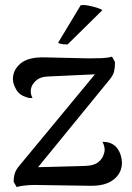

<svg xmlns="http://www.w3.org/2000/svg" viewBox="-20 -745 533 773"><path d="M47 8 35 -13Q35 -33 40 -48Q45 -63 58 -78L374 -460L388 -447L173 -437Q145 -436 129.5 -424Q114 -412 108 -398Q103 -385 104 -373Q105 -361 111 -351Q105 -350 98.5 -350.5Q92 -351 86 -354Q58 -362 45 -385Q32 -408 32 -427Q32 -464 63.5 -490Q95 -516 162 -514L338 -510Q367 -510 391 -511Q415 -512 431 -517L443 -495Q443 -474 439.5 -458Q436 -442 420 -423L117 -52L101 -71L323 -77Q358 -78 375.5 -92Q393 -106 398 -125Q403 -138 400.5 -151.5Q398 -165 392 -174Q407 -174 418 -171Q438 -165 449.5 -151Q461 -137 466 -120Q471 -103 471 -90Q471 -49 438 -22.5Q405 4 344 3L142 0Q120 -1 94.5 0.5Q69 2 47 8ZM392 -704 252 -566Q243 -566 230.5 -567.5Q218 -569 214 -573L305 -724Q318 -726 336 -722.5Q354 -719 370 -714Q386 -709 392 -704Z"/></svg>

Font: Arima Medium
Style: Regular
Weight: 500
Designer: Joana Correia and Natanael Gama
Foundry: NDISCOVER
Version: Version 1.101;gftools[0.9.23]